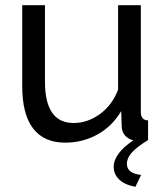

<svg xmlns="http://www.w3.org/2000/svg" viewBox="-20 -542 641 743"><path d="M232 10Q150 10 108 -45Q66 -100 66 -209V-522H154V-226Q154 -66 265 -66Q319 -66 366.5 -100.5Q414 -135 437 -195V-522H525V-108Q525 -77 553 -76V0Q509 27 490 48.5Q471 70 471 92Q471 129 526 135L504 181Q462 173 441 152.5Q420 132 420 104Q420 52 496 1Q476 -4 464 -17.5Q452 -31 451 -51L449 -112Q414 -53 357 -21.5Q300 10 232 10Z"/></svg>

Font: IngvarSans
Style: Regular
Weight: 500
Version: Version 3.000